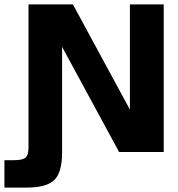

<svg xmlns="http://www.w3.org/2000/svg" viewBox="-85 -688 805 869"><path d="M44 -19V-668H245L503 -192V-668H656V0H454L196 -476V3Q196 92 161 126.5Q126 161 36 161H-65V37H-22Q17 37 30.5 25.5Q44 14 44 -19Z"/></svg>

Font: Atkinson Hyperlegible Pro
Style: Bold
Weight: 700
Designer: Elliott Scott, Megan Eiswerth, Linus Boman, Theodore Petrosky, Jacob Perez
Foundry: Braille Institute
Version: Version 1.5.1